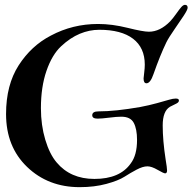

<svg xmlns="http://www.w3.org/2000/svg" viewBox="-20 -751 795 793"><path d="M385 -652Q443 -652 507 -636Q571 -620 595 -620Q641 -620 683 -663Q695 -676 708 -694.5Q721 -713 729 -722Q737 -731 744 -731Q755 -731 755 -719Q755 -711 739 -686.5Q723 -662 700 -629Q677 -596 667 -576Q641 -522 614 -445Q601 -407 585 -407Q573 -407 573 -427Q573 -430 575.5 -450Q578 -470 578 -484Q578 -554 529.5 -591Q481 -628 390 -628Q349 -628 309.5 -611.5Q270 -595 232.5 -560Q195 -525 172 -458.5Q149 -392 149 -304Q149 -234 167 -174Q185 -114 214 -80Q271 -12 370 -12Q475 -12 520 -76Q546 -110 546 -173Q546 -218 532.5 -243.5Q519 -269 481 -269Q462 -269 430.5 -265Q399 -261 383 -261Q361 -261 361 -275Q361 -291 387 -291Q456 -291 559 -309Q596 -316 628.5 -325Q661 -334 678 -339Q695 -344 706 -344Q719 -344 719 -336Q719 -331 715 -327.5Q711 -324 700 -319Q689 -314 682 -310Q652 -292 652 -233Q652 -171 664 -93Q670 -57 670 -47Q670 -35 662 -35Q656 -35 631 -49.5Q606 -64 589 -64Q570 -64 544.5 -50.5Q519 -37 494 -21Q469 -5 419.5 8.5Q370 22 309 22Q179 22 92 -61.5Q5 -145 5 -280Q5 -400 57 -481Q109 -562 190 -604Q280 -652 385 -652Z"/></svg>

Font: Henny Penny
Style: Regular
Weight: 400
Designer: Olga Umpeleva
Foundry: Brownfox
Version: Version 1.001